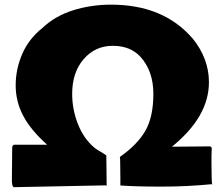

<svg xmlns="http://www.w3.org/2000/svg" viewBox="-20 -777 944 813"><path d="M30.3 -13.2 31.7 -154.3Q31.7 -159.7 39.1 -164.1H179.7Q110.8 -225.6 78.6 -286.1Q46.4 -346.7 46.4 -415.5Q46.4 -484.4 74.2 -548.6Q102.1 -612.8 159.2 -658.2Q212.4 -709 288.8 -733.2Q365.2 -757.3 450.2 -757.3Q671.9 -757.3 794.9 -614.7V-615.2Q864.7 -529.3 864.7 -428.7Q864.7 -282.7 708 -155.8L868.2 -157.2Q876.5 -157.2 876.5 -147Q876.5 -136.7 876 -133.3V-127.9L875.5 -122.6V-85Q875.5 -1.5 878.9 5.4L876.5 2.9Q772.5 13.2 663.1 13.2Q553.7 13.2 489.3 8.3Q489.7 7.8 489.7 7.3V-21L489.3 -61Q489.3 -110.4 487.3 -112.3Q562.5 -165 595.9 -223.9Q629.4 -282.7 629.4 -379.6Q629.4 -476.6 574.2 -537.1Q531.7 -583 457.5 -583Q383.3 -583 334.5 -526.9Q285.6 -470.7 285.6 -379.4Q285.6 -314.5 309.6 -252.7Q333.5 -190.9 379.4 -151.9Q385.3 -146.5 406.2 -134.3Q427.2 -122.1 430.2 -118.7Q430.2 -101.6 430.9 -56.4Q431.6 -11.2 431.6 9.8L426.8 8.3L429.7 7.8L37.6 15.6Q30.3 10.3 30.3 -13.2ZM879.9 6.3Q878.9 6.3 878.9 5.4Q878.9 5.4 879.9 6.3ZM434.6 10.7 433.1 10.3Z"/></svg>

Font: Bowlby One
Style: Regular
Weight: 400
Designer: vernon adams
Foundry: vernon adams
Version: Version 1.000